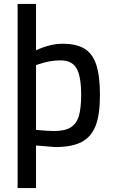

<svg xmlns="http://www.w3.org/2000/svg" viewBox="-20 -732 572 970"><path d="M69 -712H162V-478Q234 -511 296 -511Q366 -511 407 -486Q448 -461 466.5 -404.5Q485 -348 485 -251Q485 -153 463 -96.5Q441 -40 392 -14.5Q343 11 258 11L162 3V218H69ZM390 -253Q390 -347 366.5 -387Q343 -427 286 -427Q233 -427 180 -409L162 -403V-76Q221 -70 252 -70Q307 -70 336.5 -88Q366 -106 378 -145Q390 -184 390 -253Z"/></svg>

Font: sheba-seeBold
Style: Regular
Weight: 600
Designer: Mohamed Galeb, the designers
Foundry: Kief Type Foundry
Version: Version 2.010; ttfautohint (v1.5.33-1714) -l 8 -r 50 -G 200 